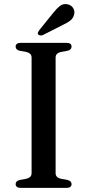

<svg xmlns="http://www.w3.org/2000/svg" viewBox="-20 -907 421 927"><path d="M248.5 -71Q248.5 -60 255 -53.5Q261.5 -47 273.5 -44L306.5 -38Q325.5 -33 325.5 -18Q325.5 -10 319.8 -5Q314 0 301 0H80Q67.5 0 61.5 -5Q55.5 -10 55.5 -18Q55.5 -33 74.5 -38L107.5 -44Q119.5 -47 126 -53.5Q132.5 -60 132.5 -71V-629Q132.5 -640 126 -646.5Q119.5 -653 107.5 -656L74.5 -662Q55.5 -667 55.5 -682Q55.5 -690.5 61.5 -695.2Q67.5 -700 80 -700H301Q314 -700 319.8 -695.2Q325.5 -690.5 325.5 -682Q325.5 -667 306.5 -662L273.5 -656Q261.5 -653 255 -646.5Q248.5 -640 248.5 -629ZM235 -842.5Q253 -865.5 269.5 -878.2Q286 -891 307 -886Q325 -882 333.5 -867.5Q342 -853 338 -838Q334.5 -820 320.2 -808.5Q306 -797 283 -786.5L186.5 -737.5Q181 -735.5 175 -735.8Q169 -736 165 -740Q161 -744.5 163 -749.8Q165 -755 168.5 -760Z"/></svg>

Font: Fraunces
Style: Regular
Weight: 400
Version: Version 1.000;[b76b70a41]